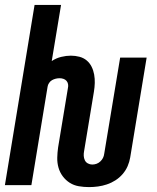

<svg xmlns="http://www.w3.org/2000/svg" viewBox="-22 -755 642 783"><path d="M341 8Q320 8 299.5 4.5Q279 1 262.5 -9.5Q246 -20 234 -36Q222 -52 216.5 -71.5Q211 -91 211.5 -112Q212 -133 215 -154L255 -396Q257 -404 255.5 -412Q254 -420 249 -425.5Q244 -431 236.5 -433.5Q229 -436 221 -436Q213 -436 205 -434Q197 -432 190 -428Q183 -424 178 -416.5Q173 -409 172 -401L106 0H-2L119 -735H227L189 -506Q207 -518 227.5 -523Q248 -528 267 -528Q285 -528 302 -523.5Q319 -519 331.5 -508.5Q344 -498 351.5 -483Q359 -468 362 -451Q365 -434 364.5 -416.5Q364 -399 361 -381L321 -139Q319 -129 319.5 -119.5Q320 -110 324 -101.5Q328 -93 336.5 -88.5Q345 -84 354 -84Q363 -84 371.5 -87Q380 -90 387 -96.5Q394 -103 398 -111Q402 -119 403 -128L468 -520H576L509 -113Q506 -95 498.5 -77.5Q491 -60 478 -45Q465 -30 448.5 -19.5Q432 -9 414 -3Q396 3 377.5 5.5Q359 8 341 8Z"/></svg>

Font: Iosevka SS04 SmBd Ex Obl
Style: Regular
Weight: 600
Width: 7
Italic angle: -9°
Monospace: yes
Designer: Belleve Invis
Foundry: Belleve Invis
Version: Version 19.0.0; ttfautohint (v1.8.4)